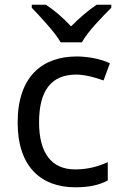

<svg xmlns="http://www.w3.org/2000/svg" viewBox="-20 -786 520 816"><path d="M238 -606H328C352 -651 415 -715 453 -753V-766H391C356 -743 318 -710 282 -674C249 -710 210 -743 175 -766H115V-753C151 -715 212 -651 238 -606ZM300 10C361 10 402 0 438 -19V-97C401 -80 357 -66 299 -66C198 -66 146 -137 146 -266C146 -400 197 -469 304 -469C341 -469 388 -456 420 -444L447 -517C415 -533 360 -546 306 -546C162 -546 55 -463 55 -265C55 -75 157 10 300 10Z"/></svg>

Font: Noto Sans Hebrew Droid
Style: Bold
Weight: 700
Designer: Monotype Design Team
Foundry: Monotype Imaging Inc.
Version: Version 1.100